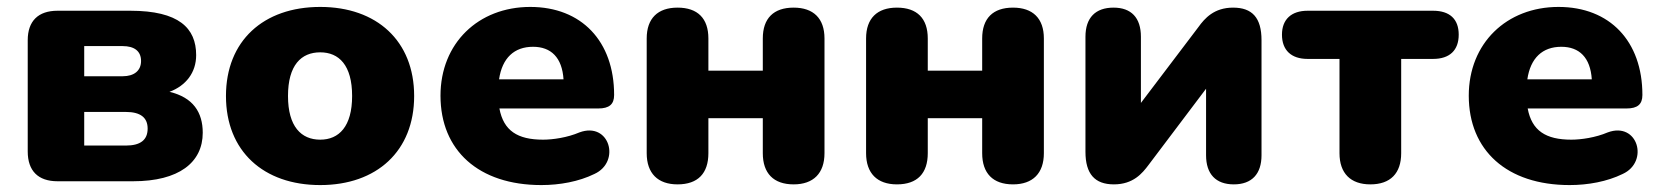

<svg xmlns="http://www.w3.org/2000/svg" viewBox="-20 -523 4793 554"><path d="M364 0C496 0 565 -54 565 -140C565 -199 537 -242 469 -258C517 -276 546 -314 546 -364C546 -442 496 -492 356 -492H146C90 -492 60 -462 60 -407V-86C60 -30 90 0 146 0ZM223 -390H334C367 -390 387 -376 387 -347C387 -319 367 -303 334 -303H223ZM223 -200H343C385 -200 406 -184 406 -152C406 -119 385 -103 343 -103H223Z M904 11C1067 11 1175 -87 1175 -246C1175 -405 1067 -503 904 -503C740 -503 632 -405 632 -246C632 -87 740 11 904 11ZM904 -120C849 -120 811 -158 811 -246C811 -335 849 -372 904 -372C958 -372 996 -335 996 -246C996 -158 958 -120 904 -120Z M1542 11C1595 11 1650 1 1695 -21C1772 -56 1739 -173 1652 -141C1617 -126 1575 -120 1547 -120C1473 -120 1433 -146 1421 -210H1706C1738 -210 1752 -222 1752 -249C1752 -404 1658 -503 1510 -503C1360 -503 1251 -398 1251 -247C1251 -89 1361 11 1542 11ZM1518 -388C1570 -388 1602 -357 1606 -294H1420C1429 -356 1464 -388 1518 -388Z M1935 9C1994 9 2024 -23 2024 -81V-182H2181V-81C2181 -23 2212 9 2270 9C2327 9 2359 -23 2359 -81V-412C2359 -470 2327 -501 2270 -501C2212 -501 2181 -470 2181 -412V-319H2024V-412C2024 -470 1993 -501 1935 -501C1878 -501 1846 -470 1846 -412V-81C1846 -23 1878 9 1935 9Z M2568 9C2627 9 2657 -23 2657 -81V-182H2814V-81C2814 -23 2845 9 2903 9C2960 9 2992 -23 2992 -81V-412C2992 -470 2960 -501 2903 -501C2845 -501 2814 -470 2814 -412V-319H2657V-412C2657 -470 2626 -501 2568 -501C2511 -501 2479 -470 2479 -412V-81C2479 -23 2511 9 2568 9Z M3194 9C3250 9 3276 -23 3294 -47L3460 -267V-75C3460 -21 3488 9 3540 9C3592 9 3620 -21 3620 -75V-407C3620 -472 3593 -501 3538 -501C3483 -501 3456 -470 3438 -445L3272 -226V-417C3272 -472 3244 -501 3193 -501C3141 -501 3112 -472 3112 -417V-85C3112 -21 3139 9 3194 9Z M3934 9C3992 9 4023 -23 4023 -81V-353H4115C4163 -353 4189 -378 4189 -423C4189 -468 4163 -492 4115 -492H3753C3706 -492 3679 -467 3679 -423C3679 -378 3706 -353 3753 -353H3845V-81C3845 -23 3877 9 3934 9Z M4509 11C4562 11 4617 1 4662 -21C4739 -56 4706 -173 4619 -141C4584 -126 4542 -120 4514 -120C4440 -120 4400 -146 4388 -210H4673C4705 -210 4719 -222 4719 -249C4719 -404 4625 -503 4477 -503C4327 -503 4218 -398 4218 -247C4218 -89 4328 11 4509 11ZM4485 -388C4537 -388 4569 -357 4573 -294H4387C4396 -356 4431 -388 4485 -388Z"/></svg>

Font: Nunito Black
Style: Regular
Weight: 900
Designer: Vernon Adams
Foundry: Vernon Adams
Version: Version 3.602